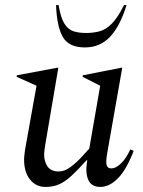

<svg xmlns="http://www.w3.org/2000/svg" viewBox="-20 -727 562 757"><path d="M159 10Q122 10 98.5 -19Q75 -48 75 -98Q75 -108 76.5 -118Q78 -128 79 -138L124 -389L46 -424V-430L206 -460H210L158 -154Q154 -129 154 -118Q154 -90 167.5 -70.5Q181 -51 212 -51Q233 -51 254.5 -66Q276 -81 296 -102Q316 -123 332 -141L375 -389L306 -424V-430L458 -460H462L402 -119Q397 -89 400.5 -76Q404 -63 419 -63Q436 -63 456 -81.5Q476 -100 494 -138L507 -132Q478 -57 444.5 -23.5Q411 10 376 10Q341 10 328.5 -17Q316 -44 323 -89L324 -95H321Q287 -57 262 -34Q237 -11 213.5 -0.5Q190 10 159 10ZM315 -540Q251 -540 227.5 -581.5Q204 -623 201 -707H211Q219 -658 233.5 -634.5Q248 -611 269 -604Q290 -597 319 -597Q348 -597 372.5 -603.5Q397 -610 420.5 -633.5Q444 -657 469 -707H479Q453 -623 413.5 -581.5Q374 -540 315 -540Z"/></svg>

Font: Spectral
Style: Italic
Weight: 400
Italic angle: -10°
Designer: Jean-Baptiste Levee
Foundry: Production Type
Version: Version 2.001